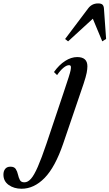

<svg xmlns="http://www.w3.org/2000/svg" viewBox="-258 -876 654 1149"><path d="M-129 253.5Q-174 253.5 -205.8 231Q-237.5 208.5 -237.5 169Q-237.5 148 -227 134.8Q-216.5 121.5 -195.5 121.5Q-172.5 121.5 -163.5 135.8Q-154.5 150 -150.5 168.5Q-146.5 187 -139 201.2Q-131.5 215.5 -111.5 215Q-91.5 215 -72.8 194Q-54 173 -31.8 122.2Q-9.5 71.5 20.5 -17.5L121.5 -318.5Q143 -382.5 152.5 -412.5Q162 -442.5 164.2 -454Q166.5 -465.5 166.5 -474Q166.5 -486 155 -486Q140.5 -486 121.5 -470.2Q102.5 -454.5 83.5 -426.5L65 -445Q95.5 -488 131.8 -511.2Q168 -534.5 204 -534.5Q265 -534.5 265 -479.5Q265 -463 260.8 -440.5Q256.5 -418 242 -374L120.5 -17.5Q72 124.5 8.8 189Q-54.5 253.5 -129 253.5ZM149.5 -628.5 131.5 -642.5 269 -825Q291.5 -855.5 329 -855.5Q348 -855.5 355.5 -848Q363 -840.5 364 -825L377 -643L354 -628.5L297.5 -764Z"/></svg>

Font: Libre Caslon Condensed Medium Italic
Style: Regular
Weight: 500
Italic angle: -22.583°
Designer: Pablo Impallari, Rodrigo Fuenzalida, Katja Schimmel, Ertekin Erdin
Foundry: Pablo Impallari, Rodrigo Fuenzalida
Version: Version 2.000; ttfautohint (v1.8.4.7-5d5b);gftools[0.9.33]